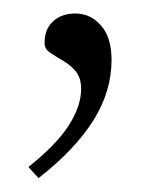

<svg xmlns="http://www.w3.org/2000/svg" viewBox="-20 -108 230 284"><path d="M22 139Q63 106.5 81.5 77.8Q100 49 100 23.5Q100 7 92 -2.5Q84 -12 73.2 -18.2Q62.5 -24.5 54.2 -30Q46 -35.5 46 -43.5Q45.5 -64 58 -76Q70.5 -88 91.5 -88Q114 -88 129.5 -70.2Q145 -52.5 145 -19.5Q145 3.5 138.5 25.5Q132 47.5 118.8 69Q105.5 90.5 85.2 112Q65 133.5 37 155.5Z"/></svg>

Font: Newsreader 24pt Light
Style: Regular
Weight: 300
Designer: Hugues Gentile
Foundry: Production Type
Version: Version 1.003